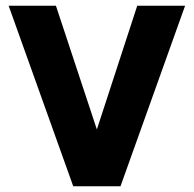

<svg xmlns="http://www.w3.org/2000/svg" viewBox="-20 -510 673 666"><path d="M316 -61 456 -490H622L398 136H234L10 -490H174Z"/></svg>

Font: Cafe24 Ohsquare
Style: Bold
Weight: 700
Designer: Cafe24 thkim, hmlim, mnelim, nhlee, sslee, sskim, smlim, yjkim, sdjeong, hskwak & 4IRTF
Foundry: Cafe24
Version: Version 1.000